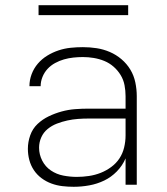

<svg xmlns="http://www.w3.org/2000/svg" viewBox="-20 -709 640 737"><path d="M263 8Q241 8 219.5 5.5Q198 3 177.5 -4.5Q157 -12 139.5 -25Q122 -38 110 -56Q98 -74 92.5 -95Q87 -116 87 -138Q87 -164 96 -189.5Q105 -215 124 -233Q143 -251 167 -262.5Q191 -274 216.5 -281Q242 -288 268 -290Q294 -292 320 -292H462V-340Q462 -361 458 -382Q454 -403 443 -421Q432 -439 416 -453Q400 -467 380.5 -475Q361 -483 340 -486.5Q319 -490 298 -490Q280 -490 261.5 -488Q243 -486 225.5 -481Q208 -476 191.5 -467Q175 -458 162.5 -444.5Q150 -431 143 -413.5Q136 -396 136 -378H93Q93 -402 101.5 -424.5Q110 -447 125.5 -465Q141 -483 161.5 -495.5Q182 -508 204.5 -515.5Q227 -523 250.5 -525.5Q274 -528 298 -528Q325 -528 351 -524Q377 -520 401.5 -509.5Q426 -499 446.5 -481.5Q467 -464 480.5 -441.5Q494 -419 499.5 -392.5Q505 -366 505 -340V0H462V-101Q450 -73 428.5 -51Q407 -29 380 -16Q353 -3 323 2.5Q293 8 263 8ZM275 -30Q298 -30 321.5 -33.5Q345 -37 366.5 -45.5Q388 -54 407 -68Q426 -82 438.5 -101Q451 -120 456.5 -143Q462 -166 462 -189V-254H320Q300 -254 279.5 -252.5Q259 -251 238.5 -246.5Q218 -242 198.5 -234.5Q179 -227 163 -214Q147 -201 138.5 -182Q130 -163 130 -142Q130 -116 142 -92.5Q154 -69 175.5 -54.5Q197 -40 223 -35Q249 -30 275 -30ZM128 -651V-689H472V-651Z"/></svg>

Font: Iosevka SS04 XLt Ex
Style: Regular
Weight: 200
Width: 7
Monospace: yes
Designer: Belleve Invis
Foundry: Belleve Invis
Version: Version 19.0.0; ttfautohint (v1.8.4)